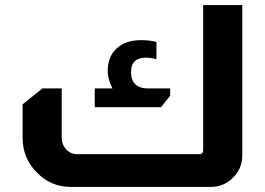

<svg xmlns="http://www.w3.org/2000/svg" viewBox="-20 -736 1043 756"><path d="M934 -716V-124Q934 -69 892 -31Q857 0 810 0H260Q180 0 126 -56Q69 -112 69 -194V-325L147 -388H223V-194Q223 -167 241 -147Q259 -129 284 -129H765Q773 -129 777 -134Q780 -138 780 -143V-716ZM423 -388Q413 -406 408 -427Q405 -438 404 -454Q404 -455 404 -456Q404 -513 439.5 -545.5Q475 -578 536 -578Q568 -578 596 -571V-503Q574 -509 555 -509Q496 -509 496 -453V-450Q496 -429 505 -414Q521 -388 561 -388H650V-359L614 -314H353V-388Z"/></svg>

Font: Almarai ExtraBold
Style: Regular
Weight: 800
Designer: Boutros International 2019
Foundry: Created by Boutros International 2019
Version: Version 1.10